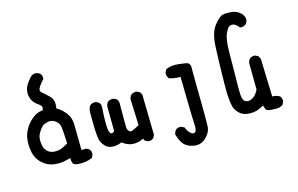

<svg xmlns="http://www.w3.org/2000/svg" viewBox="-105 -1016 2211 1425"><g transform="rotate(-15 1000.0 -303.5)"><path d="M483.9 0Q483.9 2.9 483.4 7.8L471.7 31.2Q447.8 41.5 426.3 45.2Q404.8 48.8 384.3 48.8Q378.9 48.8 374 48.8Q328.1 48.8 321.3 25.9Q317.9 14.6 317.9 0.5Q317.9 -4.4 317.9 -9.3Q293.9 -2.9 270.8 1.7Q247.6 6.3 223.1 6.3Q161.1 6.3 120.1 -22.9Q104 -34.2 88.9 -50.3Q61 -80.6 50.8 -124.5Q43.5 -158.2 43.5 -191.4Q43.5 -247.6 64.5 -289.6Q89.4 -340.3 132.3 -373Q143.6 -382.3 155.3 -388.7Q179.7 -402.3 210.4 -404.8Q216.3 -415 216.3 -423.8Q216.3 -439 196.8 -452.1Q157.7 -478 145 -508.8Q135.3 -532.7 135.3 -556.2Q135.3 -591.8 155.8 -623Q171.4 -647.5 191.9 -669.4Q208.5 -684.6 230 -684.6Q235.4 -684.6 241.7 -683.1L263.7 -672.4L264.6 -670.9Q276.9 -657.2 276.9 -636.7Q276.9 -633.8 275.9 -627.4Q228 -577.1 228 -555.2Q228 -543.5 241.2 -532.7Q264.2 -514.6 293.5 -484.9Q315.9 -462.9 315.9 -423.8Q315.9 -408.7 312.5 -391.1Q333.5 -382.8 358.9 -356.9Q388.7 -327.6 398.9 -300.8Q409.2 -273.9 410.2 -246.3Q411.1 -218.8 413.1 -45.4L447.8 -46.9L470.7 -35.6L471.7 -34.2Q483.9 -20.5 483.9 0ZM239.3 -313.5Q231 -313.5 223.1 -311.5Q191.9 -304.7 175.3 -286.4Q158.7 -268.1 146.5 -244.6Q134.8 -221.7 134.8 -196.3Q134.8 -169.9 140.6 -146.5Q145.5 -124.5 167 -105.2Q188.5 -85.9 224.6 -85.9Q260.7 -85.9 290 -102.5L323.2 -120.6Q319.3 -212.4 314.5 -247.6Q310.1 -280.8 281.7 -299.8Q261.2 -313.5 239.3 -313.5Z M663.1 -107.9Q675.3 -107.9 683.6 -118.7L681.6 -308.1Q684.1 -326.7 695.8 -340.8Q711.9 -353 732.4 -353Q735.4 -353 740.2 -352.5L763.7 -341.3L764.6 -339.8Q776.9 -326.2 776.9 -305.7Q776.9 -302.7 776.4 -299.3V-130.9Q776.4 -104 789.6 -91.3Q795.4 -85 804.2 -85Q810.1 -85 817.6 -88.1Q825.2 -91.3 833.5 -95.2Q849.6 -103 870.1 -114.7L862.3 -314Q864.7 -332.5 876.5 -346.7Q892.6 -358.9 913.1 -358.9Q916 -358.9 920.9 -358.4L943.4 -347.2L944.3 -345.7Q956.5 -332 956.5 -311.5Q956.5 -308.6 956.1 -305.2L961.9 -15.6L950.7 6.8L949.2 7.8Q935.5 20 915 20Q912.1 20 907.2 19.5L883.8 7.8L876 -8.8Q838.4 9.8 801.8 9.8Q755.9 9.8 713.9 -23.9Q684.6 -9.8 648.4 -9.8Q609.9 -9.8 585.4 -36.9Q561 -64 555.7 -92.3Q550.8 -119.1 548.8 -165.5Q546.9 -211.9 546.9 -295.9Q546.9 -325.7 561.5 -349.1L562.5 -350.1L563.5 -351.1Q579.1 -362.8 599.6 -362.8Q602.5 -362.8 607.4 -362.3L629.9 -351.1L630.9 -349.6Q643.1 -335.9 643.1 -315.4Q643.1 -312.5 642.6 -309.1Q638.2 -243.2 638.2 -207.5Q638.2 -171.9 640.1 -152.8Q643.1 -121.1 652.3 -111.8Q655.3 -108.9 658.2 -108.4Q661.1 -107.9 663.1 -107.9Z M1163.6 -22Q1167.5 -22 1171.9 -21.5L1195.8 -9.3L1196.8 -6.3Q1204.6 17.1 1223.1 35.6Q1237.8 49.8 1249 49.8Q1261.2 49.8 1268.1 35.6Q1272.9 24.9 1272.9 2.9Q1272.9 -6.3 1272 -18.1Q1268.6 -57.6 1263.7 -379.9Q1261.7 -379.9 1254.2 -379.9Q1246.6 -379.9 1232.9 -380.9Q1205.1 -383.3 1176.8 -392.6Q1170.9 -400.9 1168 -407.7Q1163.6 -418.5 1163.6 -430.7Q1163.6 -434.1 1164.1 -438.5L1175.8 -461.9L1178.7 -463.4Q1210 -476.6 1244.6 -476.6Q1262.2 -476.6 1301.8 -471.2Q1332.5 -467.3 1339.4 -464.8Q1361.3 -456.5 1361.3 -421.4Q1361.3 -413.6 1360.4 -404.8Q1363.8 -164.1 1363.8 -71.8Q1363.8 20.5 1362.3 35.2Q1357.9 73.7 1322.3 108.9Q1290 141.1 1249 141.1Q1231.4 141.1 1211.4 135.7Q1184.1 128.4 1164.1 112.8Q1133.8 88.4 1115.2 23.9V22.5Q1117.7 4.4 1129.4 -9.3Q1143.6 -22 1163.6 -22Z M1883.8 -63.5Q1914.1 -63.5 1939.5 -48.8L1940.4 -47.9Q1952.6 -34.2 1952.6 -13.7Q1952.6 -10.7 1952.1 -5.9L1940.4 17.1L1939 18.1Q1918 32.2 1892.1 32.2Q1885.7 32.2 1879.4 31.2Q1875.5 31.2 1871.1 31.2Q1866.7 31.2 1860.4 31.2Q1824.2 30.3 1814 19.5Q1811.5 17.1 1810.1 14.6Q1805.2 3.4 1799.3 -16.6Q1769.5 2.4 1741.7 9.8Q1720.2 15.1 1696.8 15.1Q1685.1 15.1 1672.9 13.7Q1635.3 9.3 1610.1 -15.9Q1585 -41 1577.6 -68.1Q1570.3 -95.2 1566.9 -142.6Q1564.9 -169.9 1564.9 -215.8Q1564.9 -261.7 1565.9 -313Q1568.4 -437 1573.2 -536.4Q1578.1 -635.7 1618.7 -687.5Q1659.7 -739.7 1687 -745.1Q1703.1 -748 1720 -748Q1736.8 -748 1751 -747.1Q1793.9 -743.7 1822.8 -714.8Q1845.2 -692.4 1845.2 -666Q1845.2 -661.6 1844.7 -655.8L1833.5 -633.8L1832.5 -632.8Q1816.4 -618.7 1795.4 -618.7Q1792.5 -618.7 1786.1 -619.6Q1765.6 -643.1 1750 -650.9Q1741.7 -654.8 1733.6 -654.8Q1725.6 -654.8 1717.3 -652.3Q1710.9 -650.4 1704.6 -644Q1692.4 -631.8 1680.2 -604Q1660.2 -559.1 1660.2 -458.7Q1660.2 -358.4 1658.7 -294.9Q1657.2 -231.4 1657.2 -199.2Q1657.2 -167 1658 -152.6Q1658.7 -138.2 1659.2 -132.3Q1659.7 -126.5 1660.4 -121.6Q1661.1 -116.7 1662.4 -112.3Q1663.6 -107.9 1664.8 -104.2Q1666 -100.6 1667.5 -97.7Q1670.9 -91.3 1674.3 -87.4Q1685.5 -76.7 1701.7 -76.7Q1705.6 -76.7 1710 -77.1Q1735.4 -81.1 1757.3 -103Q1774.9 -121.1 1784.2 -145L1782.2 -345.2Q1784.7 -363.8 1796.4 -377.4Q1810.5 -390.1 1831.1 -390.1Q1834 -390.1 1838.9 -389.6L1862.3 -377.9L1874 -354.5L1883.3 -63.5Q1883.8 -63.5 1883.8 -63.5Z"/></g></svg>

Font: Bakudai
Style: Bold
Weight: 700
Version: Version 1.48